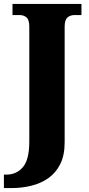

<svg xmlns="http://www.w3.org/2000/svg" viewBox="-38 -734 458 983"><path d="M-18 229V160H-5Q46 160 79 122Q112 84 112 -10V-598Q112 -632 98 -644.5Q84 -657 62 -657H26V-714H379V-657H344Q322 -657 307.5 -644.5Q293 -632 293 -598V-5Q293 61 270.5 106Q248 151 209.5 178Q171 205 122 217Q73 229 19 229Z"/></svg>

Font: Noto Serif ExtraBold
Style: Regular
Weight: 800
Designer: Monotype Design Team
Foundry: Monotype Imaging Inc.
Version: Version 2.014